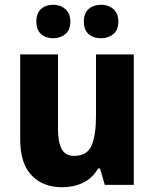

<svg xmlns="http://www.w3.org/2000/svg" viewBox="-20 -778 650 808"><path d="M543 -549V0H421L401 -69H393Q369 -28 329.5 -9Q290 10 242 10Q161 10 113 -40Q65 -90 65 -192V-549H224V-237Q224 -180 239.5 -151Q255 -122 291 -122Q347 -122 365.5 -165.5Q384 -209 384 -290V-549ZM133 -687Q133 -723 153 -740.5Q173 -758 204 -758Q234 -758 255 -740Q276 -722 276 -687Q276 -652 255 -634.5Q234 -617 204 -617Q173 -617 153 -634.5Q133 -652 133 -687ZM333 -687Q333 -723 353.5 -740.5Q374 -758 405 -758Q436 -758 457 -740Q478 -722 478 -687Q478 -652 457 -634.5Q436 -617 405 -617Q373 -617 353 -634.5Q333 -652 333 -687Z"/></svg>

Font: Noto Sans Telugu SemiCondensed ExtraBold
Style: Regular
Weight: 800
Width: 4
Designer: Jelle Bosma - Monotype Design Team
Foundry: Monotype Imaging Inc.
Version: Version 2.005; ttfautohint (v1.8.4.7-5d5b)